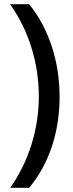

<svg xmlns="http://www.w3.org/2000/svg" viewBox="-20 -737 346 915"><path d="M264 -276C264 -441 215 -598 119 -717H28C118 -590 165 -436 165 -277C165 -121 117 32 29 158H119C216 42 264 -111 264 -276Z"/></svg>

Font: Noto Sans Myanmar SemiCondensed Medium
Style: Regular
Weight: 500
Width: 4
Designer: Monotype Design Team
Foundry: Monotype Imaging Inc.
Version: Version 2.107